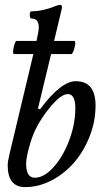

<svg xmlns="http://www.w3.org/2000/svg" viewBox="-20 -745 408 778"><path d="M82 13.2Q11.2 13.2 11.2 -75.2Q11.2 -90.8 18.1 -119.1L115.2 -525.9H36.1Q32.2 -527.8 33.2 -539.6Q34.2 -551.3 38.6 -565.2Q43 -579.1 46.9 -579.1H127.9L129.9 -587.9Q137.2 -621.1 137.2 -633.8Q137.2 -669.9 107.9 -669.9Q100.6 -669.9 100.6 -684.6Q100.6 -699.2 107.9 -699.2Q153.3 -699.2 207 -721.2Q216.3 -725.1 224.1 -725.1Q231 -725.1 231 -717.8Q231 -710 229 -704.1L199.2 -579.1H282.2Q286.1 -577.1 284.7 -565.4Q283.2 -553.7 278.3 -539.8Q273.4 -525.9 269 -525.9H187L133.8 -305.2L142.1 -301.8Q226.6 -416 287.1 -416Q367.2 -416 367.2 -316.9Q367.2 -253.9 343.5 -193.1Q319.8 -132.3 281 -87.2Q242.2 -42 189.7 -14.4Q137.2 13.2 82 13.2ZM121.1 -24.9Q158.7 -24.9 197.3 -67.9Q235.8 -110.8 260.5 -176.8Q285.2 -242.7 285.2 -306.2Q285.2 -363.8 254.9 -363.8Q223.6 -363.8 172.6 -297.6Q121.6 -231.4 103 -166Q85.9 -109.9 85.9 -81.1Q85.9 -24.9 121.1 -24.9Z"/></svg>

Font: Junicode SmCond Medium
Style: Italic
Weight: 500
Width: 4
Italic angle: -11°
Designer: Peter S. Baker
Version: Version 2.206